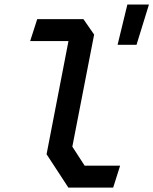

<svg xmlns="http://www.w3.org/2000/svg" viewBox="-20 -852 696 872"><path d="M290.5 0H494L525.5 -99.5H364.5L308.5 -186L407.5 -695L359 -765H149L117 -665.5H291L191.5 -151.5ZM514 -648.5H600L656.5 -831.5H558.5Z"/></svg>

Font: Monaspace Krypton Medium
Style: Italic
Weight: 500
Italic angle: -11°
Designer: Riley Cran & the Lettermatic Team
Foundry: Lettermatic
Version: Version 1.101 (Monaspace Krypton)